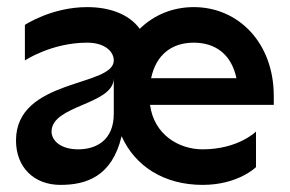

<svg xmlns="http://www.w3.org/2000/svg" viewBox="-20 -520 815 540"><path d="M300 -350C300 -275 25 -300 25 -125C25 -50 75 0 150 0C222 0 295 -23 322 -137C360 -52 442 0 550 0C650 0 700 -50 700 -50V-150C700 -150 650 -100 550 -100C482 -100 413 -142 402 -225H750V-250C750 -400 650 -500 525 -500C466 -500 413 -478 373 -439C343 -480 289 -500 225 -500C125 -500 50 -450 50 -450V-350C50 -350 125 -400 225 -400C275 -400 300 -375 300 -350ZM125 -150C125 -225 300 -225 300 -300V-200C300 -125 250 -100 200 -100C150 -100 125 -125 125 -150ZM405 -300C419 -367 464 -400 525 -400C586 -400 631 -367 645 -300Z"/></svg>

Font: LS-VG5000
Style: Regular
Weight: 400
Designer: Justin Bihan, 2021
Foundry: Justin Bihan, 2021
Version: Version 1.000;Glyphs 3.1.2 (3151)